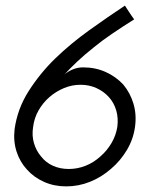

<svg xmlns="http://www.w3.org/2000/svg" viewBox="-20 -656 560 684"><path d="M98 -204Q102 -236 117.5 -263Q133 -290 156 -310Q179 -330 207.5 -342Q236 -354 267 -354Q298 -354 324 -342Q350 -330 368 -310Q386 -290 394 -263Q402 -236 398 -204Q393 -173 377 -146Q361 -119 338 -99Q314 -77 285 -65.5Q256 -54 225 -54Q194 -54 168.5 -65.5Q143 -77 126 -99Q109 -119 101 -146Q93 -173 98 -204ZM32 -196Q27 -153 39 -116Q51 -79 76 -52Q101 -24 137 -8Q173 8 216 8Q260 8 301 -8.5Q342 -25 376 -55Q409 -83 432 -121.5Q455 -160 461 -204Q467 -248 455.5 -286.5Q444 -325 419 -355Q393 -383 356.5 -399.5Q320 -416 276 -416Q257 -416 240 -409Q223 -402 210 -391Q229 -412 255 -436.5Q281 -461 315 -488Q343 -511 379 -535.5Q415 -560 458 -587Q449 -599 441 -611.5Q433 -624 425 -636Q363 -595 297.5 -548Q232 -501 176 -447Q121 -393 81.5 -330.5Q42 -268 32 -196Z"/></svg>

Font: Josefin Slab Thin SemiBold
Style: Italic
Weight: 600
Italic angle: -12°
Version: Version 2.000